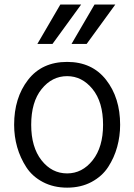

<svg xmlns="http://www.w3.org/2000/svg" viewBox="-20 -819 599 856"><path d="M43 0ZM119.1 -262.7Q119.1 -163.1 165 -104.5Q210.9 -45.9 279.3 -45.9Q346.7 -45.9 393.1 -104.5Q439.5 -163.1 439.5 -262.7Q439.5 -364.3 392.6 -421.9Q345.7 -479.5 279.3 -479.5Q211.9 -479.5 165.5 -421.9Q119.1 -364.3 119.1 -262.7ZM43 -262.7Q43 -382.8 105 -462.9Q167 -543 279.3 -543Q390.6 -543 453.1 -462.9Q515.6 -382.8 515.6 -262.7Q515.6 -211.9 502.4 -164.1Q489.3 -116.2 462.4 -74.7Q435.5 -33.2 388.2 -7.8Q340.8 17.6 279.3 17.6Q218.8 17.6 171.4 -7.3Q124 -32.2 97.2 -73.7Q70.3 -115.2 56.6 -163.1Q43 -210.9 43 -262.7ZM298.8 -623 401.4 -798.8H494.1L366.2 -623ZM146.5 -623 249 -798.8H341.8L213.9 -623Z"/></svg>

Font: Batunionen A1
Style: Regular
Weight: 400
Designer: HanYang I&C Co.,Ltd.
Foundry: HanYang I&C Co.,Ltd.
Version: Version 2.50; ttfautohint (v1.6)